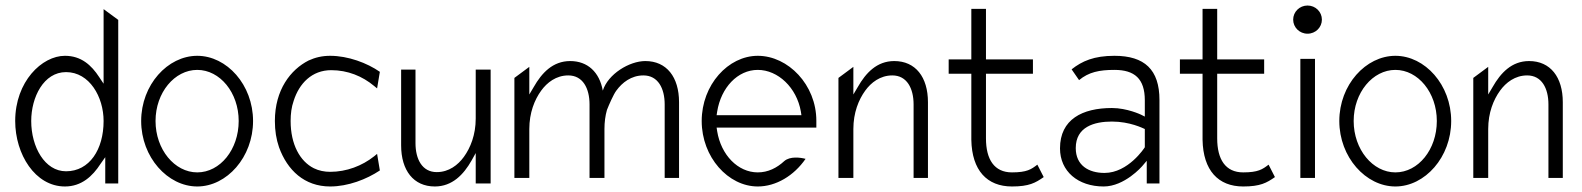

<svg xmlns="http://www.w3.org/2000/svg" viewBox="-20 -664 5725 695"><path d="M35 -226C35 -106 107 11 215 11C275 11 315 -26 344 -71L361 -95V0H408V-592L355 -631V-361L339 -385C311 -428 274 -462 215 -462C132 -462 35 -369 35 -226ZM93 -226C93 -312 138 -403 219 -403C304 -403 355 -313 355 -226C355 -123 304 -44 219 -44C142 -44 93 -132 93 -226Z M491 -226C491 -95 587 11 694 11C801 11 896 -95 896 -226C896 -357 801 -462 694 -462C587 -462 491 -357 491 -226ZM543 -226C543 -329 612 -411 694 -411C776 -411 844 -329 844 -226C844 -123 777 -40 694 -40C612 -40 543 -123 543 -226Z M975 -226C975 -191 980 -160 990 -131C1020 -48 1082 11 1175 11C1240 11 1307 -15 1355 -47L1345 -107L1334 -98C1291 -64 1235 -42 1175 -42C1155 -42 1134 -46 1116 -55C1066 -80 1032 -141 1032 -226C1032 -252 1035 -276 1043 -299C1063 -362 1109 -410 1179 -410C1239 -410 1292 -388 1334 -353L1345 -344L1355 -404C1309 -436 1240 -462 1175 -462C1146 -462 1121 -456 1097 -445C1032 -412 975 -339 975 -226Z M1432 -138C1432 -47 1477 11 1554 11C1617 11 1658 -32 1687 -83L1702 -110V0H1756V-412H1702V-235C1702 -176 1683 -129 1659 -96C1638 -67 1605 -41 1561 -41C1508 -41 1484 -88 1484 -146V-412H1432Z M1842 -20H1896V-197C1896 -256 1915 -303 1939 -336C1960 -365 1993 -391 2037 -391C2090 -391 2114 -344 2114 -286V-20H2168V-197C2168 -222 2171 -245 2177 -266C2184 -284 2201 -323 2211 -336C2232 -365 2265 -391 2309 -391C2362 -391 2386 -344 2386 -286V-20H2438V-294C2438 -385 2393 -443 2316 -443C2258 -443 2181 -396 2162 -336C2150 -403 2107 -443 2044 -443C1981 -443 1941 -400 1912 -349L1896 -322V-422L1842 -382Z M2520 -226C2520 -95 2616 11 2723 11C2789 11 2854 -28 2896 -89C2877 -94 2840 -99 2819 -81C2792 -56 2760 -40 2723 -40C2651 -40 2590 -103 2576 -189L2574 -202H2935V-227C2935 -357 2833 -462 2723 -462C2616 -462 2520 -357 2520 -226ZM2574 -247 2576 -260C2590 -347 2650 -411 2723 -411C2796 -411 2864 -347 2879 -260L2881 -247Z M3015 -20H3069V-197C3069 -256 3088 -303 3112 -336C3133 -365 3166 -391 3210 -391C3263 -391 3287 -344 3287 -286V-20H3339V-294C3339 -385 3294 -443 3217 -443C3154 -443 3114 -400 3085 -349L3069 -322V-422L3015 -382Z M3414 -397H3496V-158C3498 -47 3553 11 3643 11C3705 11 3728 -2 3758 -23L3735 -68C3713 -51 3697 -40 3643 -40C3579 -40 3549 -87 3549 -163V-397H3719V-449H3549V-632H3496V-449H3414Z M3817 -127C3817 -44 3882 11 3975 11C4051 11 4114 -62 4114 -62L4131 -82V0H4177V-302C4177 -412 4123 -462 4014 -462C3940 -462 3897 -443 3859 -413L3886 -374C3921 -403 3959 -411 4014 -411C4087 -411 4124 -379 4124 -301V-242L4110 -249C4110 -249 4060 -273 4005 -273C3898 -273 3817 -232 3817 -127ZM3874 -128C3874 -205 3941 -224 4005 -224C4070 -224 4117 -200 4124 -197V-131C4123 -129 4064 -38 3978 -38C3921 -38 3874 -65 3874 -128Z M4251 -397H4333V-158C4335 -47 4390 11 4480 11C4542 11 4565 -2 4595 -23L4572 -68C4550 -51 4534 -40 4480 -40C4416 -40 4386 -87 4386 -163V-397H4556V-449H4386V-632H4333V-449H4251Z M4661 -593C4661 -565 4684 -542 4713 -542C4742 -542 4765 -565 4765 -593C4765 -621 4742 -644 4713 -644C4684 -644 4661 -621 4661 -593ZM4687 -20H4740V-451H4687Z M4828 -226C4828 -95 4924 11 5031 11C5138 11 5233 -95 5233 -226C5233 -357 5138 -462 5031 -462C4924 -462 4828 -357 4828 -226ZM4880 -226C4880 -329 4949 -411 5031 -411C5113 -411 5181 -329 5181 -226C5181 -123 5114 -40 5031 -40C4949 -40 4880 -123 4880 -226Z M5313 -20H5367V-197C5367 -256 5386 -303 5410 -336C5431 -365 5464 -391 5508 -391C5561 -391 5585 -344 5585 -286V-20H5637V-294C5637 -385 5592 -443 5515 -443C5452 -443 5412 -400 5383 -349L5367 -322V-422L5313 -382Z"/></svg>

Font: Charger Sport
Style: ExLitNrw
Weight: 200
Designer: Jasper
Foundry: Cannot Into Space Fonts
Version: Version 1.1